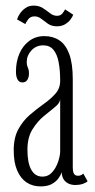

<svg xmlns="http://www.w3.org/2000/svg" viewBox="-20 -656 338 686"><path d="M125 10Q96.5 10 75 -4.2Q53.5 -18.5 41.2 -47.2Q29 -76 29 -119Q29 -164.5 45.8 -194.8Q62.5 -225 87.2 -246.2Q112 -267.5 136.8 -285Q161.5 -302.5 178.2 -321.5Q195 -340.5 195 -367Q195 -405.5 189.5 -434Q184 -462.5 170.8 -478.2Q157.5 -494 134.5 -494Q109 -494 92.2 -475.8Q75.5 -457.5 75.5 -434.5Q75.5 -424.5 77.8 -419Q80 -413.5 81.8 -408.2Q83.5 -403 83.5 -393.5Q83.5 -380 77.8 -370.8Q72 -361.5 60 -361.5Q48.5 -361.5 42.8 -371.8Q37 -382 37 -400Q37 -436 49.5 -464.8Q62 -493.5 85 -510.2Q108 -527 138.5 -527Q169.5 -527 192.2 -511.8Q215 -496.5 227.5 -462.8Q240 -429 240 -373V-60Q240 -41 244.8 -34.5Q249.5 -28 258.5 -28Q266 -28 270.8 -30.8Q275.5 -33.5 277.5 -36L293 -8.5Q287.5 -3 275.8 1Q264 5 249 5Q235.5 5 224.5 -0.2Q213.5 -5.5 207.2 -15.5Q201 -25.5 200.5 -40.5Q197.5 -31 189 -19Q180.5 -7 165 1.5Q149.5 10 125 10ZM131.5 -25Q153 -25 167 -41.2Q181 -57.5 188 -79Q195 -100.5 195 -115.5V-301.5Q194 -287.5 176 -273.2Q158 -259 135.5 -240.2Q113 -221.5 95.5 -193Q78 -164.5 78 -121Q78 -74 91.8 -49.5Q105.5 -25 131.5 -25ZM183.5 -562Q164.5 -562 151.5 -571Q138.5 -580 127.5 -588.8Q116.5 -597.5 103.5 -597.5Q88.5 -597.5 80.8 -587Q73 -576.5 70.5 -570L41 -586.5Q43.5 -596 51 -607.2Q58.5 -618.5 70.8 -627.2Q83 -636 100 -636Q119.5 -636 133.2 -627Q147 -618 158.8 -608.8Q170.5 -599.5 184 -599.5Q196 -599.5 202.8 -607.8Q209.5 -616 212.5 -622.5L241.5 -603.5Q239 -595.5 231.5 -585.8Q224 -576 212 -569Q200 -562 183.5 -562Z"/></svg>

Font: Imbue Thin 10pt ExtraLight
Style: Regular
Weight: 250
Version: Version 1.102